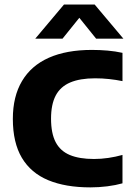

<svg xmlns="http://www.w3.org/2000/svg" viewBox="-20 -824 588 852"><path d="M381 7.5Q270.5 7.5 193.8 -24.5Q117 -56.5 77 -123.8Q37 -191 37 -296.5Q37 -396 77.8 -464.5Q118.5 -533 196.8 -567.8Q275 -602.5 388 -602.5Q423 -602.5 457.5 -599.5Q492 -596.5 523.5 -589.5V-464Q494.5 -470 464.2 -473.2Q434 -476.5 402 -476.5Q335 -476.5 291.5 -458Q248 -439.5 227.2 -400Q206.5 -360.5 206.5 -297.5Q206.5 -232.5 227 -193.2Q247.5 -154 289.8 -136.2Q332 -118.5 397 -118.5Q428.5 -118.5 460.8 -123.2Q493 -128 523.5 -136.5V-10.5Q493.5 -2 456 2.8Q418.5 7.5 381 7.5ZM136.5 -652.5 264 -804H400L527.5 -652.5H406.5L319.5 -760.5H344.5L257.5 -652.5Z"/></svg>

Font: Encode Sans SC
Style: Bold
Weight: 700
Version: Version 3.002